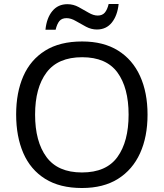

<svg xmlns="http://www.w3.org/2000/svg" viewBox="-20 -933 821 963"><path d="M720 -358Q720 -247 682.5 -164.5Q645 -82 572 -36Q499 10 391 10Q280 10 206.5 -36Q133 -82 97 -165Q61 -248 61 -359Q61 -469 97 -551Q133 -633 206.5 -679Q280 -725 392 -725Q499 -725 572 -679.5Q645 -634 682.5 -551.5Q720 -469 720 -358ZM156 -358Q156 -223 213 -145.5Q270 -68 391 -68Q513 -68 569 -145.5Q625 -223 625 -358Q625 -493 569 -569.5Q513 -646 392 -646Q271 -646 213.5 -569.5Q156 -493 156 -358ZM208 -784Q214 -843 242.5 -877.5Q271 -912 318 -912Q348 -912 374.5 -897.5Q401 -883 425 -869Q449 -855 470 -855Q493 -855 505.5 -869.5Q518 -884 525 -913H575Q569 -855 541 -820Q513 -785 466 -785Q438 -785 411.5 -799Q385 -813 360.5 -827.5Q336 -842 314 -842Q290 -842 278 -827.5Q266 -813 259 -784Z"/></svg>

Font: Noto Sans Sora Sompeng
Style: Regular
Weight: 400
Designer: Monotype Design Team. David Williams.
Foundry: Monotype Imaging Inc.
Version: Version 2.101